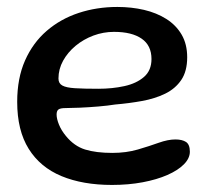

<svg xmlns="http://www.w3.org/2000/svg" viewBox="-20 -500 613 555"><path d="M303.7 34.6Q219.4 34.6 157.8 9.1Q96.2 -16.5 63 -69.7Q29.7 -122.9 29.7 -205.6Q29.7 -273.9 52.4 -325.2Q75.1 -376.4 115 -410.8Q154.8 -445.2 207.4 -462.6Q259.9 -479.9 319.3 -479.9Q359.9 -479.9 396.2 -471.5Q432.6 -463 460.8 -445.2Q489 -427.4 505.1 -399.8Q521.1 -372.3 521.1 -334.4Q521.1 -294.2 504 -268.9Q486.9 -243.6 457.4 -229.2Q427.9 -214.9 390.6 -208.1Q353.2 -201.3 312.8 -197.9Q292.7 -194.6 264.6 -192.2Q236.4 -189.8 210.3 -188.7Q184.1 -187.6 169.6 -187.6Q154.7 -187.6 149.1 -183.6Q143.6 -179.6 143.6 -168.9Q143.6 -156.7 150.5 -139.7Q157.4 -122.8 170.4 -107.1Q194.3 -77.7 226 -67.8Q257.8 -58 304.7 -58Q344.9 -58 378.3 -67.8Q411.8 -77.6 438.7 -87.3Q465.7 -96.9 487.1 -96.9Q506.4 -96.9 517.6 -89.7Q528.8 -82.4 528.8 -61.5Q528.8 -42.4 511.6 -25Q494.4 -7.6 463.8 5.8Q433.3 19.2 392.3 26.9Q351.4 34.6 303.7 34.6ZM264.1 -243.4Q304.7 -243.4 339.6 -251.1Q374.6 -258.8 396.2 -277.6Q417.9 -296.4 417.9 -329.4Q417.9 -368.6 389.5 -388.2Q361.2 -407.9 309.5 -407.9Q278.9 -407.9 250 -397.2Q221.2 -386.4 198.5 -367.6Q175.8 -348.7 162.4 -324.5Q149 -300.2 149 -273Q149 -258.9 160.2 -252.8Q171.3 -246.6 196.7 -245Q222 -243.4 264.1 -243.4Z"/></svg>

Font: Gluten Thin
Style: Regular
Weight: 100
Designer: Tyler Finck
Foundry: Etcetera Type Company
Version: Version 1.300